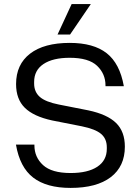

<svg xmlns="http://www.w3.org/2000/svg" viewBox="-20 -910 687 940"><path d="M325.7 10Q208.1 10 142.6 -40.4Q77.1 -90.8 58.1 -202H148.5V-198.1Q148.5 -140.6 190.8 -101.7Q233.2 -62.9 325.7 -62.9Q409.9 -62.9 456.4 -93.6Q502.9 -124.4 502.9 -181.2V-189Q502.9 -230.6 474.9 -254.4Q446.9 -278.2 380.4 -291.7L235.4 -320.3Q144.6 -339.9 101.7 -382.1Q58.7 -424.3 58.7 -498.4Q58.7 -594.5 127.2 -647.3Q195.7 -700 321.3 -700Q437.9 -700 502.2 -649.6Q566.6 -599.2 586.3 -488H496.5V-491.9Q496.5 -548.4 455.4 -587.8Q414.2 -627.1 321.3 -627.1Q238.8 -627.1 192.9 -596.5Q147.1 -565.9 147.1 -508.8V-501Q147.1 -460.1 174.9 -435.6Q202.8 -411.1 267.6 -398.3L412.6 -369.7Q505.1 -350.1 548.2 -308Q591.3 -266 591.3 -191.9Q591.3 -95.5 522.3 -42.7Q453.3 10 325.7 10ZM261.8 -741.1 330.7 -890H424.6L323.1 -741.1Z"/></svg>

Font: Mozilla Text ExtraLight
Style: Regular
Weight: 200
Designer: Studio DRAMA
Foundry: Studio DRAMA
Version: Version 1.000